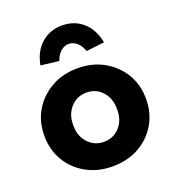

<svg xmlns="http://www.w3.org/2000/svg" viewBox="-142 -894 925 1016"><g transform="rotate(-20 320.5 -386.5)"><path d="M321 10Q238 10 173.5 -25.5Q109 -61 71.5 -123.5Q34 -186 34 -266Q34 -346 71.5 -408Q109 -470 173.5 -506Q238 -542 321 -542Q403 -542 467.5 -506Q532 -470 569.5 -408Q607 -346 607 -266Q607 -186 569.5 -123.5Q532 -61 467.5 -25.5Q403 10 321 10ZM321 -128Q375 -128 410 -167Q445 -206 444 -266Q445 -327 410 -366Q375 -405 321 -405Q267 -405 231.5 -365.5Q196 -326 197 -266Q196 -206 231.5 -167Q267 -128 321 -128ZM244 -611 142 -623Q156 -698 204 -740.5Q252 -783 321 -783Q390 -783 438 -740.5Q486 -698 500 -623L398 -611Q387 -643 366.5 -661Q346 -679 321 -679Q296 -679 275.5 -661Q255 -643 244 -611Z"/></g></svg>

Font: Lexend
Style: Bold
Weight: 700
Designer: Bonnie Shaver-Troup, Thomas Jockin
Foundry: Lexend
Version: Version 1.007; ttfautohint (v1.8.3)